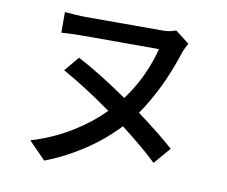

<svg xmlns="http://www.w3.org/2000/svg" viewBox="-80 -790 1117 943"><g transform="rotate(10 478.0 -318.0)"><path d="M728 -29Q693 -63 647.5 -101Q602 -139 549 -180Q474 -101 382.5 -41.5Q291 18 197 53L113 -33Q219 -65 308.5 -119.5Q398 -174 465 -242Q401 -288 337.5 -328.5Q274 -369 217 -401L278 -474Q338 -443 402 -403Q466 -363 531 -318Q578 -381 610.5 -452Q643 -523 657 -584H283Q256 -584 224 -583Q192 -582 171 -580V-683Q192 -681 223 -679Q254 -677 283 -677H663Q680 -677 696 -680.5Q712 -684 725 -689L795 -635Q789 -624 781.5 -609Q774 -594 769 -577Q738 -483 699 -403.5Q660 -324 615 -259Q668 -220 715 -182.5Q762 -145 799 -112Z"/></g></svg>

Font: Kinto Sans Med
Style: Regular
Weight: 500
Designer: Authors: Ryoko NISHIZUKA  (kana & ideographs); Paul D. Hunt (Latin, Greek & Cyrillic); Wenlong ZHANG  (bopomofo); Sandol
Foundry: Adobe Systems Incorporated, ookami Inc.
Version: Version 0.001